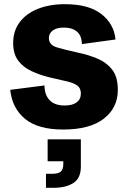

<svg xmlns="http://www.w3.org/2000/svg" viewBox="-20 -610 615 919"><path d="M282 10Q162 10 100 -41Q38 -92 29 -180L193 -201Q193 -156 217.5 -130.5Q242 -105 289 -105Q327 -105 347 -120Q367 -135 367 -162Q367 -188 350 -200.5Q333 -213 300.5 -220.5Q268 -228 224 -238Q173 -250 132 -269Q91 -288 67 -320Q43 -352 43 -404Q43 -462 74 -503.5Q105 -545 161 -567.5Q217 -590 291 -590Q405 -590 465.5 -542.5Q526 -495 533 -421L372 -399Q371 -440 348 -459Q325 -478 286 -478Q251 -478 232.5 -464Q214 -450 214 -428Q214 -395 251.5 -383.5Q289 -372 358 -357Q405 -347 447.5 -329Q490 -311 517 -276.5Q544 -242 544 -180Q544 -94 477 -42Q410 10 282 10ZM200 289V222H227Q259 222 271 211.5Q283 201 283 174V162H208V57H367V188Q367 243 331 266Q295 289 236 289Z"/></svg>

Font: BDO Grotesk ExtraBold
Style: Regular
Weight: 800
Designer: Deni Anggara
Foundry: Lokal Container
Version: Version 2.000